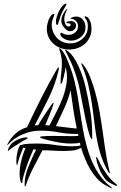

<svg xmlns="http://www.w3.org/2000/svg" viewBox="-20 -1009 666 1058"><path d="M347 -716Q345 -719 341.5 -725.5Q338 -732 340 -734Q342 -736 346.5 -733Q351 -730 352 -729Q370 -716 385.5 -693Q401 -670 413.5 -642.5Q426 -615 436 -585Q446 -555 452 -528Q467 -462 477.5 -398Q488 -334 488 -266Q488 -264 488.5 -254Q489 -244 485 -242Q482 -244 478.5 -252Q475 -260 474 -263Q462 -300 452.5 -347.5Q443 -395 435 -434Q429 -464 424 -491.5Q419 -519 412.5 -545Q406 -571 397.5 -597.5Q389 -624 377 -653Q375 -657 370.5 -667Q366 -677 361 -687Q356 -697 352 -705.5Q348 -714 347 -716ZM587 25Q576 19 572 17.5Q568 16 557 9Q533 -5 513 -27.5Q493 -50 477 -77Q461 -104 448.5 -134.5Q436 -165 427 -195Q407 -182 379.5 -179.5Q352 -177 329 -177Q300 -177 271.5 -179Q243 -181 214 -181Q186 -129 161.5 -80.5Q137 -32 123 10Q123 11 122 14.5Q121 18 119 18Q116 18 116 11Q116 4 116 2Q116 -38 135.5 -87.5Q155 -137 179 -185L164 -186Q158 -172 147.5 -147Q137 -122 127.5 -95Q118 -68 110.5 -43Q103 -18 103 -3Q103 0 100 0Q96 0 94 -6.5Q92 -13 90.5 -21Q89 -29 88.5 -37.5Q88 -46 88 -49Q88 -84 97 -122.5Q106 -161 121 -193L108 -195Q99 -173 91 -151.5Q83 -130 77 -107Q77 -105 76 -102Q75 -99 73 -100Q71 -104 70.5 -109.5Q70 -115 70 -119Q70 -161 85 -200Q90 -210 95 -210Q116 -216 137.5 -217Q159 -218 182 -218Q232 -218 281 -210.5Q330 -203 379 -203Q403 -203 423 -207L421 -223Q410 -220 397.5 -219Q385 -218 374 -218Q335 -218 293.5 -226Q252 -234 214 -245Q212 -247 206 -248.5Q200 -250 200 -253Q200 -255 206 -256.5Q212 -258 214 -258Q228 -259 241.5 -259.5Q255 -260 269 -260Q292 -260 315 -259.5Q338 -259 362 -259Q374 -259 387 -259Q400 -259 412 -260L410 -271H397Q349 -271 301.5 -280Q254 -289 206 -289Q165 -289 133.5 -279Q102 -269 79.5 -256Q57 -243 43 -230Q29 -217 23 -211Q21 -210 21 -210Q20 -210 20 -212Q20 -213 21 -214Q39 -249 65 -272.5Q91 -296 129 -308Q167 -389 207.5 -469Q248 -549 293 -627Q294 -629 297 -633.5Q300 -638 303 -638Q304 -637 304 -636V-634Q304 -626 303 -622Q284 -541 247 -466Q210 -391 171 -318L190 -319Q193 -325 205.5 -345Q218 -365 232.5 -386.5Q247 -408 259 -425.5Q271 -443 274 -443L275 -440Q275 -435 269 -418Q263 -401 255 -381Q247 -361 239.5 -343.5Q232 -326 229 -319Q235 -319 241 -318.5Q247 -318 253 -318Q271 -354 291.5 -393.5Q312 -433 327 -474Q342 -515 347.5 -557Q353 -599 341 -640Q341 -635 338.5 -620Q336 -605 332 -588.5Q328 -572 324 -559.5Q320 -547 316 -547Q313 -547 313.5 -551Q314 -555 314 -556Q314 -582 317.5 -607.5Q321 -633 321 -659Q321 -694 310 -727Q310 -728 307 -735.5Q304 -743 309 -743Q311 -743 316 -738Q326 -728 335.5 -711Q345 -694 353 -674.5Q361 -655 368 -636Q375 -617 379 -604Q392 -561 400.5 -517.5Q409 -474 415.5 -430.5Q422 -387 429 -343Q436 -299 445 -256Q454 -214 466.5 -174Q479 -134 497 -98Q515 -62 538.5 -31.5Q562 -1 593 22Q598 27 596.5 28.5Q595 30 587 25ZM585 -60Q586 -54 584 -54.5Q582 -55 579.5 -58Q577 -61 574.5 -65Q572 -69 572 -70Q548 -114 534 -159.5Q520 -205 512 -251.5Q504 -298 498.5 -345.5Q493 -393 485.5 -442.5Q478 -492 466 -543Q454 -594 432 -647Q431 -649 429 -654Q427 -659 429 -660Q431 -660 434 -657L438 -653Q460 -627 477 -584Q494 -541 507 -492Q520 -443 528.5 -395Q537 -347 542 -311Q550 -254 559 -191Q568 -128 582 -72ZM288 -314Q317 -311 345.5 -307Q374 -303 403 -301Q392 -354 384 -406Q376 -458 369 -512Q356 -460 333.5 -411Q311 -362 288 -314ZM617 14Q597 5 582 -3.5Q567 -12 556 -27Q539 -50 529.5 -73Q520 -96 514 -116Q512 -124 510.5 -134Q509 -144 511 -144Q515 -144 521 -131Q527 -118 532 -109Q547 -78 570 -46.5Q593 -15 620 5Q628 12 625 14Q622 16 617 14ZM26 -178Q26 -178 24 -178H23Q23 -181 24 -184Q25 -187 26 -190Q34 -207 41.5 -215.5Q49 -224 66 -234Q76 -240 94 -246Q112 -252 123 -252Q125 -252 128.5 -251.5Q132 -251 132 -248Q132 -245 121.5 -240Q111 -235 108 -233Q70 -210 52 -198Q34 -186 26 -178ZM238 -851Q238 -860 240.5 -873Q243 -886 247.5 -898.5Q252 -911 259.5 -921Q267 -931 277 -933L280 -932V-930Q276 -915 270.5 -902.5Q265 -890 265 -873Q265 -852 272.5 -833.5Q280 -815 293.5 -800.5Q307 -786 325.5 -778Q344 -770 365 -770Q406 -770 435 -796Q464 -822 464 -863Q464 -889 455.5 -899.5Q447 -910 446 -919Q458 -919 465 -911.5Q472 -904 476.5 -893.5Q481 -883 482.5 -871.5Q484 -860 484 -851Q484 -824 474 -803Q464 -782 447 -767Q430 -752 407.5 -744Q385 -736 360 -736Q335 -736 313 -744.5Q291 -753 274.5 -768Q258 -783 248 -804Q238 -825 238 -851ZM312 -825Q316 -829 316 -829Q316 -829 318 -829Q329 -823 337.5 -820Q346 -817 358 -817Q379 -817 394.5 -830Q410 -843 410 -865Q410 -883 397.5 -894.5Q385 -906 368 -906Q368 -909 372 -911Q376 -913 381 -914.5Q386 -916 391 -917Q396 -918 398 -918Q423 -918 437 -900.5Q451 -883 451 -859Q451 -826 426.5 -805.5Q402 -785 371 -785Q363 -785 353 -787.5Q343 -790 334 -795Q325 -800 318.5 -807.5Q312 -815 312 -825ZM334 -902Q334 -892 340 -877.5Q346 -863 358 -863Q369 -863 369 -872Q369 -879 360.5 -880.5Q352 -882 346 -882V-884Q346 -889 356 -891Q366 -893 371 -893Q381 -893 390 -886.5Q399 -880 399 -869Q399 -855 389 -846Q379 -837 365 -837Q356 -837 348 -843Q340 -849 333 -857.5Q326 -866 322 -875.5Q318 -885 318 -893Q318 -913 327 -930.5Q336 -948 350 -961L351 -959Q344 -945 339 -931Q334 -917 334 -902ZM346 -989Q346 -982 342.5 -976.5Q339 -971 336 -966Q322 -944 314 -921Q306 -898 299 -874L295 -872Q290 -872 289 -879Q288 -886 288 -891Q288 -901 293 -917.5Q298 -934 306 -949.5Q314 -965 324.5 -977Q335 -989 346 -989Z"/></svg>

Font: mr_AkronimG
Style: Regular
Weight: 400
Version: Version 1.002 April 14, 2020